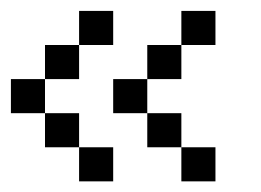

<svg xmlns="http://www.w3.org/2000/svg" viewBox="-20 -395 478 352"><path d="M312.5 -312.5V-375H375V-312.5ZM250 -250V-312.5H312.5V-250ZM187.5 -187.5V-250H250V-187.5ZM250 -125V-187.5H312.5V-125ZM312.5 -62.5V-125H375V-62.5ZM125 -62.5V-125H187.5V-62.5ZM62.5 -125V-187.5H125V-125ZM0 -187.5V-250H62.5V-187.5ZM62.5 -250V-312.5H125V-250ZM125 -312.5V-375H187.5V-312.5Z"/></svg>

Font: AprilSans
Style: Regular
Weight: 400
Designer: typesprite
Version: Version 1.001;PS 001.001;hotconv 1.0.88;makeotf.lib2.5.64775